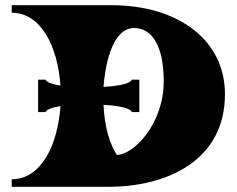

<svg xmlns="http://www.w3.org/2000/svg" viewBox="-20 -720 912 740"><path d="M25 -700V-671C140 -671 203 -537 213 -390C156 -399 156 -413 156 -413H127V-288H156C156 -288 156 -302 213 -311C203 -165 141 -29 25 -29V0H398C620 0 847 -99 847 -357C847 -563 671 -700 408 -700ZM430 -123C404 -165 383 -226 379 -316C488 -310 488 -288 488 -288H517V-413H488C488 -413 488 -391 379 -385C383 -447 406 -612 497 -612C564 -612 611 -546 611 -407C611 -242 495 -123 430 -123Z"/></svg>

Font: Ouroboros
Style: Regular
Weight: 400
Designer: Ariel Martín Pérez
Foundry: Velvetyne Type Foundry
Version: Version 2.001;hotconv 1.0.109;makeotfexe 2.5.65596